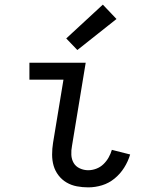

<svg xmlns="http://www.w3.org/2000/svg" viewBox="-20 -801 640 829"><path d="M361 8Q336 8 312 3.5Q288 -1 267.5 -13Q247 -25 232.5 -44Q218 -63 211.5 -85.5Q205 -108 205 -133.5Q205 -159 209 -184L254 -457H107V-530H350L291 -172Q287 -152 288 -132.5Q289 -113 298 -97.5Q307 -82 324.5 -74Q342 -66 361 -66Q378 -66 395.5 -72.5Q413 -79 426.5 -92Q440 -105 449 -121Q458 -137 463 -154L542 -134Q533 -104 516 -77Q499 -50 474.5 -30Q450 -10 420.5 -1Q391 8 361 8ZM314 -585 266 -635 424 -781 483 -719Z"/></svg>

Font: Iosevka Curly Extended
Style: Italic
Weight: 400
Width: 7
Italic angle: -9°
Monospace: yes
Designer: Belleve Invis
Foundry: Belleve Invis
Version: Version 11.1.0; ttfautohint (v1.8.3)